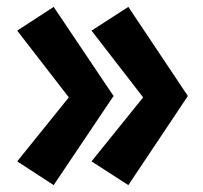

<svg xmlns="http://www.w3.org/2000/svg" viewBox="-20 -534 590 558"><path d="M180 -251 30 -65 136 4 310 -255 136 -514 30 -445ZM396 -251 246 -65 353 4 526 -255 353 -514 246 -445Z"/></svg>

Font: Jost ExtraBold
Style: Regular
Weight: 800
Version: Version 3.710